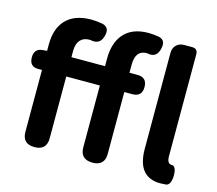

<svg xmlns="http://www.w3.org/2000/svg" viewBox="-114 -956 1263 1115"><g transform="rotate(15 518.0 -399.0)"><path d="M938 14Q799 14 799 -157V-733Q799 -762 817 -780Q835 -798 864 -798H872H912Q946 -798 946 -764V-474V-151Q946 -106 975 -106Q976 -106 977 -106Q985 -107 992 -97Q998 -88 1000 -78Q1005 -49 1000 -24Q994 7 974 12Q952 14 938 14ZM177 0Q104 0 104 -73V-444H82Q28 -444 28 -500Q28 -553 79 -557L104 -559V-598Q104 -690 151 -743Q204 -801 306 -801Q338 -801 376 -794Q399 -787 406 -771Q412 -757 406 -731Q391 -671 331 -685Q327 -685 323 -685Q290 -685 270 -663Q250 -640 250 -598V-560H452V-605Q452 -698 497 -752Q547 -812 647 -812Q673 -812 711 -806Q735 -799 741 -783Q747 -768 741 -742Q727 -682 669 -696Q668 -696 667 -696Q599 -696 599 -608V-560H647Q705 -560 705 -502Q705 -444 647 -444H599V-73Q599 0 526 0Q452 0 452 -73V-222V-444H351H250V-73Q250 0 177 0Z"/></g></svg>

Font: GenSenRounded2 TW B
Style: Regular
Weight: 700
Version: Version 2.000;PS 2;hotconv 16.6.51;makeotf.lib2.5.65220 DEVE